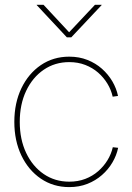

<svg xmlns="http://www.w3.org/2000/svg" viewBox="-20 -764 545 792"><path d="M265.6 7.8Q199.7 7.8 148.4 -27.1Q97.2 -62 68.1 -122.8Q39.1 -183.6 39.1 -261.2Q39.1 -338.9 68.1 -399.7Q97.2 -460.4 148.4 -495.4Q199.7 -530.3 265.6 -530.3Q306.6 -530.3 340.6 -516.8Q374.5 -503.4 400.4 -480.5Q426.3 -457.5 443.4 -428.5Q460.4 -399.4 466.8 -368.2L444.8 -365.2Q438.5 -393.6 423.1 -418.9Q407.7 -444.3 384.8 -464.4Q361.8 -484.4 331.8 -496.1Q301.8 -507.8 265.6 -507.8Q206.5 -507.8 160.4 -476.3Q114.3 -444.8 87.9 -389.2Q61.5 -333.5 61.5 -261.2Q61.5 -189 87.9 -133.3Q114.3 -77.6 160.4 -46.1Q206.5 -14.6 265.6 -14.6Q301.8 -14.6 331.8 -26.1Q361.8 -37.6 385 -57.9Q408.2 -78.1 423.6 -103.5Q439 -128.9 445.3 -156.7L467.3 -154.3Q460.9 -123 443.8 -94Q426.8 -64.9 400.6 -42Q374.5 -19 340.6 -5.6Q306.6 7.8 265.6 7.8ZM159.7 -744.1 265.1 -630.9 371.6 -744.1H399.4V-743.2L273.9 -609.9H255.9L131.3 -743.2V-744.1Z"/></svg>

Font: Inter 28pt Thin
Style: Regular
Weight: 250
Designer: Rasmus Andersson
Foundry: rsms
Version: Version 4.001;git-66647c0bb